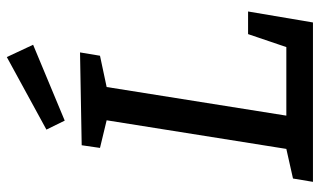

<svg xmlns="http://www.w3.org/2000/svg" viewBox="-212 -748 960 577"><g transform="rotate(-90 268.5 -460.0)"><path d="M489 0H10L20 -60L109 -80L195 -620L112 -640L120 -695L399 -700L389 -640L295 -620L209 -80H415L454 -195H522ZM422 -841 194 -746 167 -801 385 -920Z"/></g></svg>

Font: Bitter
Style: Italic
Weight: 400
Italic angle: -9°
Designer: Sol Matas
Foundry: Sol Matas
Version: Version 1.001